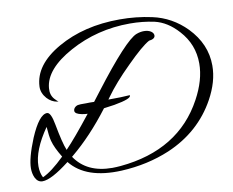

<svg xmlns="http://www.w3.org/2000/svg" viewBox="-76 -732 1079 890"><g transform="rotate(-10 463.0 -287.5)"><path d="M525 -280C502 -278 467 -277 424 -277L432 -288C460 -327 499 -372 549 -421C597 -469 633 -500 657 -513C676 -515 686 -522 686 -533C686 -548 668 -561 641 -561C630 -561 618 -559 605 -554C571 -541 499 -464 390 -321L357 -278C343 -279 330 -278 320 -278H294C288 -277 285 -277 284 -277C275 -277 259 -268 259 -253C259 -243 270 -236 291 -232C301 -230 310 -229 318 -229C266 -163 224 -113 193 -81C183 -105 173 -146 162 -205C155 -245 145 -265 133 -265C108 -265 81 -231 52 -163C27 -102 15 -56 15 -25C15 -9 18 6 24 19C32 35 43 43 58 43C86 43 129 20 187 -25C236 36 316 63 427 58C510 54 586 37 655 8C756 -35 832 -103 882 -194C911 -247 926 -298 926 -349C926 -417 900 -477 849 -530C804 -576 751 -605 691 -618C641 -629 591 -634 540 -634C427 -634 329 -610 247 -563C165 -516 123 -459 120 -392C119 -371 127 -352 142 -335C156 -320 171 -312 188 -309H194C192 -310 186 -315 177 -325C165 -339 160 -356 162 -377C167 -436 213 -489 299 -536C385 -583 480 -607 583 -607C623 -607 661 -603 698 -595C737 -586 774 -563 807 -526C848 -481 868 -429 868 -369C868 -317 852 -262 821 -205C744 -62 612 19 427 36C414 37 401 38 388 38C307 38 249 10 212 -45L218 -50C277 -99 338 -163 397 -241L447 -248C504 -258 530 -269 525 -280ZM167 -54C126 -14 92 12 63 25C55 10 51 -8 51 -29C51 -78 74 -136 120 -202C122 -173 125 -150 129 -135C135 -112 148 -85 167 -54ZM196 -310C196 -309 195 -308 194 -309C195 -309 195 -309 196 -310Z"/></g></svg>

Font: AlexBrush
Style: Regular
Weight: 400
Designer: Robert E. Leuschke
Foundry: Robert E. Leuschke
Version: Version 1.001